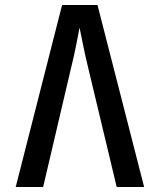

<svg xmlns="http://www.w3.org/2000/svg" viewBox="-20 -750 640 770"><path d="M43 0 229 -730H371L558 0H448L332 -485Q322 -526 315 -561Q308 -596 303.5 -617.5Q299 -639 299 -639Q299 -639 295 -618Q291 -597 284 -562Q277 -527 267 -486L153 0Z"/></svg>

Font: JetBrains Mono NL SemiBold
Style: Regular
Weight: 600
Designer: Philipp Nurullin, Konstantin Bulenkov
Foundry: JetBrains
Version: Version 2.304; ttfautohint (v1.8.4.7-5d5b)